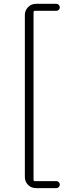

<svg xmlns="http://www.w3.org/2000/svg" viewBox="-20 -803 354 992"><path d="M166 168.9Q141.6 168.9 125 152.3Q108.4 135.7 108.4 111.3V-725.6Q108.4 -749 125 -766.1Q141.6 -783.2 166 -783.2H271.5Q278.3 -783.2 283.7 -777.8Q289.1 -772.5 289.1 -765.1Q289.1 -757.8 283.7 -752.4Q278.3 -747.1 271.5 -747.1H160.2Q153.3 -747.1 153.3 -739.3V126Q153.3 132.8 160.2 132.8H271.5Q278.3 132.8 283.7 138.2Q289.1 143.6 289.1 150.9Q289.1 158.2 283.7 163.6Q278.3 168.9 271.5 168.9Z"/></svg>

Font: Gen Jyuu Gothic Light
Style: Regular
Weight: 200
Designer: [Source Han Sans]
Ryoko NISHIZUKA  (kana & ideographs); Paul D. Hunt (Latin, Greek & Cyrillic); Wenlong ZHANG  (bopomofo
Version: Version 1.002.20150607